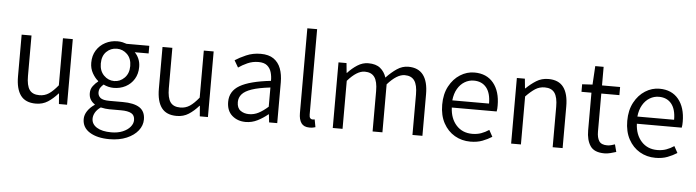

<svg xmlns="http://www.w3.org/2000/svg" viewBox="-57 -1059 5703 1574"><g transform="rotate(5 2795.0 -272.5)"><path d="M251 13.2Q166 13.2 126.5 -40Q86.9 -93.3 86.9 -196.8V-540H168V-207Q168 -128.9 192.9 -93.5Q217.8 -58.1 274.9 -58.1Q317.9 -58.1 352.3 -80.8Q386.7 -103.5 426.8 -152.8V-540H507.8V0H440.9L434.1 -85.9H431.2Q392.6 -42 349.9 -14.4Q307.1 13.2 251 13.2Z M877 251Q777.3 251 715.6 212.9Q653.8 174.8 653.8 105Q653.8 70.3 675.3 38.1Q696.8 5.9 733.9 -19V-22.9Q712.9 -35.6 699 -57.6Q685.1 -79.6 685.1 -111.8Q685.1 -145.5 704.8 -171.1Q724.6 -196.8 745.1 -211.9V-215.8Q718.8 -236.8 697 -274.9Q675.3 -313 675.3 -360.8Q675.3 -419.4 702.4 -462.9Q729.5 -506.3 774.9 -530.3Q820.3 -554.2 875 -554.2Q897.5 -554.2 916.7 -549.8Q936 -545.4 950.2 -540H1137.2V-477.1H1022.9Q1043.5 -457.5 1056.6 -427.2Q1069.8 -397 1069.8 -359.9Q1069.8 -302.7 1043.9 -260.3Q1018.1 -217.8 973.9 -194.3Q929.7 -170.9 875 -170.9Q855 -170.9 833 -176Q811 -181.2 792 -190.9Q776.9 -178.2 766.4 -162.4Q755.9 -146.5 755.9 -123Q755.9 -96.7 776.1 -79.3Q796.4 -62 852.1 -62H960Q1053.2 -62 1099.6 -31.5Q1146 -1 1146 65.9Q1146 115.2 1113 157.2Q1080.1 199.2 1019.5 225.1Q959 251 877 251ZM875 -227.1Q923.8 -227.1 960 -263.7Q996.1 -300.3 996.1 -360.8Q996.1 -422.4 960.2 -457.8Q924.3 -493.2 875 -493.2Q824.7 -493.2 789.3 -458.3Q753.9 -423.3 753.9 -360.8Q753.9 -300.3 790 -263.7Q826.2 -227.1 875 -227.1ZM888.2 193.8Q941.9 193.8 981.9 177Q1022 160.2 1043.9 133.5Q1065.9 106.9 1065.9 78.1Q1065.9 38.1 1037.4 22.5Q1008.8 6.8 953.1 6.8H854Q841.3 6.8 822.5 4.6Q803.7 2.4 785.2 -2Q754.4 19.5 740.2 44.9Q726.1 70.3 726.1 95.2Q726.1 140.1 768.8 167Q811.5 193.8 888.2 193.8Z M1410.2 13.2Q1325.2 13.2 1285.6 -40Q1246.1 -93.3 1246.1 -196.8V-540H1327.1V-207Q1327.1 -128.9 1352.1 -93.5Q1377 -58.1 1434.1 -58.1Q1477.1 -58.1 1511.5 -80.8Q1545.9 -103.5 1585.9 -152.8V-540H1667V0H1600.1L1593.3 -85.9H1590.3Q1551.8 -42 1509 -14.4Q1466.3 13.2 1410.2 13.2Z M1978 13.2Q1911.6 13.2 1866.5 -26.1Q1821.3 -65.4 1821.3 -139.2Q1821.3 -227.5 1901.9 -274.4Q1982.4 -321.3 2156.2 -340.8Q2156.7 -377.4 2147.2 -410.6Q2137.7 -443.8 2112.8 -464.8Q2087.9 -485.8 2041 -485.8Q1992.7 -485.8 1950.4 -466.8Q1908.2 -447.8 1877.4 -425.8L1844.2 -482.9Q1879.4 -506.3 1934.1 -530.3Q1988.8 -554.2 2054.2 -554.2Q2119.6 -554.2 2159.9 -526.4Q2200.2 -498.5 2218.8 -449.2Q2237.3 -399.9 2237.3 -335V0H2170.4L2163.1 -65.9H2160.2Q2121.1 -33.2 2075.2 -10Q2029.3 13.2 1978 13.2ZM2000 -53.2Q2041.5 -53.2 2078.1 -72.3Q2114.7 -91.3 2156.2 -127.9V-286.1Q2060.5 -274.9 2004.6 -255.9Q1948.7 -236.8 1924.6 -209Q1900.4 -181.2 1900.4 -144Q1900.4 -95.2 1929.7 -74.2Q1959 -53.2 2000 -53.2Z M2503.4 13.2Q2457 13.2 2436.3 -15.9Q2415.5 -44.9 2415.5 -99.1V-795.9H2496.1V-92.8Q2496.1 -72.8 2503.4 -64Q2510.7 -55.2 2521.5 -55.2Q2524.9 -55.2 2528.8 -55.4Q2532.7 -55.7 2540.5 -57.1L2552.2 5.9Q2542.5 8.8 2531.5 11Q2520.5 13.2 2503.4 13.2Z M2694.3 0V-540H2760.3L2768.1 -460H2771Q2806.2 -499 2849.1 -526.6Q2892.1 -554.2 2939 -554.2Q3002 -554.2 3037.1 -525.6Q3072.3 -497.1 3087.9 -449.2Q3131.8 -495.6 3175.5 -524.9Q3219.2 -554.2 3268.1 -554.2Q3350.6 -554.2 3391.4 -500.2Q3432.1 -446.3 3432.1 -342.8V0H3350.1V-333Q3350.1 -411.1 3324.7 -447Q3299.3 -482.9 3245.1 -482.9Q3180.7 -482.9 3103 -395V0H3022V-333Q3022 -411.1 2996.3 -447Q2970.7 -482.9 2916 -482.9Q2851.1 -482.9 2774.9 -395V0Z M3827.1 13.2Q3755.9 13.2 3698 -20.5Q3640.1 -54.2 3605.7 -117.4Q3571.3 -180.7 3571.3 -269Q3571.3 -356.9 3605.7 -420.9Q3640.1 -484.9 3695.1 -519.5Q3750 -554.2 3812 -554.2Q3913.1 -554.2 3969 -486.1Q4024.9 -418 4024.9 -300.8Q4024.9 -287.6 4024.2 -274.7Q4023.4 -261.7 4021 -252H3651.9Q3655.8 -162.1 3705.8 -106.9Q3755.9 -51.8 3836.9 -51.8Q3877 -51.8 3910.4 -63.7Q3943.8 -75.7 3974.1 -96.2L4003.9 -42Q3968.8 -19.5 3926 -3.2Q3883.3 13.2 3827.1 13.2ZM3650.9 -311H3953.1Q3953.1 -397.9 3916 -442.9Q3878.9 -487.8 3813 -487.8Q3772.9 -487.8 3738 -467Q3703.1 -446.3 3679.9 -406.7Q3656.7 -367.2 3650.9 -311Z M4162.1 0V-540H4228L4235.8 -460.9H4238.8Q4277.8 -499 4321.5 -526.6Q4365.2 -554.2 4420.9 -554.2Q4505.9 -554.2 4545.9 -500.2Q4585.9 -446.3 4585.9 -342.8V0H4503.9V-333Q4503.9 -411.1 4478.5 -447Q4453.1 -482.9 4397 -482.9Q4354 -482.9 4319.3 -460.7Q4284.7 -438.5 4242.7 -395V0Z M4930.7 13.2Q4846.2 13.2 4814 -35.2Q4781.7 -83.5 4781.7 -163.1V-473.1H4699.7V-535.2L4784.7 -540L4793.9 -692.9H4862.8V-540H5011.7V-473.1H4862.8V-160.2Q4862.8 -110.4 4880.9 -82.3Q4898.9 -54.2 4947.8 -54.2Q4962.9 -54.2 4980.2 -58.6Q4997.6 -63 5010.7 -67.9L5026.9 -6.8Q5004.4 0.5 4979 6.8Q4953.6 13.2 4930.7 13.2Z M5350.1 13.2Q5278.8 13.2 5220.9 -20.5Q5163.1 -54.2 5128.7 -117.4Q5094.2 -180.7 5094.2 -269Q5094.2 -356.9 5128.7 -420.9Q5163.1 -484.9 5218 -519.5Q5272.9 -554.2 5335 -554.2Q5436 -554.2 5491.9 -486.1Q5547.9 -418 5547.9 -300.8Q5547.9 -287.6 5547.1 -274.7Q5546.4 -261.7 5543.9 -252H5174.8Q5178.7 -162.1 5228.8 -106.9Q5278.8 -51.8 5359.9 -51.8Q5399.9 -51.8 5433.3 -63.7Q5466.8 -75.7 5497.1 -96.2L5526.9 -42Q5491.7 -19.5 5449 -3.2Q5406.2 13.2 5350.1 13.2ZM5173.8 -311H5476.1Q5476.1 -397.9 5439 -442.9Q5401.9 -487.8 5335.9 -487.8Q5295.9 -487.8 5261 -467Q5226.1 -446.3 5202.9 -406.7Q5179.7 -367.2 5173.8 -311Z"/></g></svg>

Font: `nÑOS CN Normal
Style: Regular
Weight: 350
Designer: Ryoko NISHIZUKA ?XZm?[P (kana & ideographs); Paul D. Hunt (Latin, Greek & Cyrillic); Wenlong ZHANG _ e??? (bopomofo); Sa
Foundry: Adobe Systems Incorporated
Version: Version 1.004 June 21, 2023